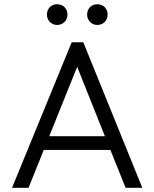

<svg xmlns="http://www.w3.org/2000/svg" viewBox="-20 -888 730 908"><path d="M37 0H115L187 -179H502L574 0H653L374 -688H319ZM202 -819C202 -792 222 -770 250 -770C279 -770 299 -792 299 -819C299 -847 279 -868 250 -868C222 -868 202 -847 202 -819ZM213 -244 345 -572 476 -244ZM392 -819C392 -792 412 -770 440 -770C469 -770 489 -792 489 -819C489 -847 469 -868 440 -868C412 -868 392 -847 392 -819Z"/></svg>

Font: MV Cash Light
Style: Regular
Weight: 300
Designer: Rodrigo Fuenzalida
Foundry: fragTYPE
Version: Version 1.100;Glyphs 3.1.2 (3151)